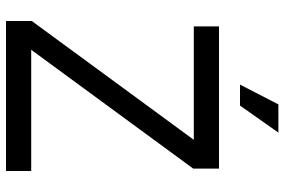

<svg xmlns="http://www.w3.org/2000/svg" viewBox="-174 -774 948 640"><g transform="rotate(90 300.0 -454.0)"><path d="M50 0V-86L446 -626H68V-710H542V-624L146 -84H550V0ZM262 -780 328 -908H422L332 -780Z"/></g></svg>

Font: Geist Mono
Style: Regular
Weight: 400
Monospace: yes
Designer: Basement.studio, Andrés Briganti, Mateo Zaragoza
Foundry: Basement.studio, Vercel, Andrés Briganti, Guido Ferreyra, Mateo Zaragoza
Version: Version 1.500; ttfautohint (v1.8.4.7-5d5b)